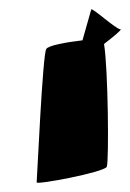

<svg xmlns="http://www.w3.org/2000/svg" viewBox="-20 -722 284 419"><path d="M60 -324C59 -318 207 -346 213 -358C218 -369 216 -574 207 -626C229 -643 247 -658 243 -658C233 -658 179 -708 179 -701L160 -634C126 -630 85 -623 81 -615C73 -605 61 -332 60 -324Z"/></svg>

Font: Ampere
Style: UltExt
Weight: 400
Version: Version 1